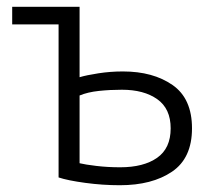

<svg xmlns="http://www.w3.org/2000/svg" viewBox="-20 -536 616 567"><path d="M334 11Q283 11 231.5 4Q180 -3 153 -12V-464H16V-516H215V-308Q235 -314 270.5 -319.5Q306 -325 343 -325Q432 -325 489.5 -285Q547 -245 547 -157Q547 -69 488 -29Q429 11 334 11ZM335 -42Q404 -42 444 -70Q484 -98 484 -157Q484 -215 444.5 -243Q405 -271 340 -271Q305 -271 272 -267.5Q239 -264 215 -254V-54Q231 -50 264.5 -46Q298 -42 335 -42Z"/></svg>

Font: Ubuntu Sans Light
Style: Regular
Weight: 300
Designer: Dalton Maag Ltd
Foundry: Dalton Maag Ltd
Version: Version 1.006; ttfautohint (v1.8.4.7-5d5b)